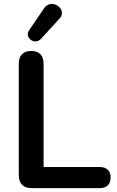

<svg xmlns="http://www.w3.org/2000/svg" viewBox="-20 -971 602 991"><path d="M288 -876C331 -923 246 -984 208 -929L130 -814C105 -777 159 -735 192 -771ZM495 0C531 0 551 -20 551 -55C551 -89 531 -109 495 -109H205V-643C205 -685 182 -708 141 -708C100 -708 77 -685 77 -643V-66C77 -24 100 0 142 0Z"/></svg>

Font: Nunito
Style: Bold
Weight: 700
Designer: Vernon Adams
Foundry: Vernon Adams
Version: Version 3.602